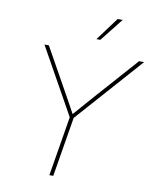

<svg xmlns="http://www.w3.org/2000/svg" viewBox="-100 -1018 881 1093"><g transform="rotate(10 340.5 -471.5)"><path d="M261.7 0 318.8 -344.7 105 -727.5H130.4L266.1 -484.4Q283.7 -453.1 300.8 -421.9Q317.9 -390.6 335 -359.4H326.2Q353.5 -390.6 381.1 -421.9Q408.7 -453.1 436 -484.4L651.9 -727.5H681.2L341.3 -344.7L284.2 0ZM391.1 -809.1 490.2 -942.9H519.5L413.6 -809.1Z"/></g></svg>

Font: Inter 16pt Thin
Style: Italic
Weight: 250
Italic angle: -9.3988°
Version: Version 4.001;git-66647c0bb